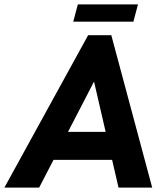

<svg xmlns="http://www.w3.org/2000/svg" viewBox="-51 -858 757 878"><path d="M-31 0 352 -697H458L645 0H491L379 -485L128 0ZM183 -127 245 -255H441L470 -127ZM284 -759 305 -838H580L559 -759Z"/></svg>

Font: Hanken Grotesk ExtraBold
Style: Italic
Weight: 800
Italic angle: -8°
Designer: Alfredo Marco Pradil
Foundry: Hanken Design Co.
Version: Version 3.013